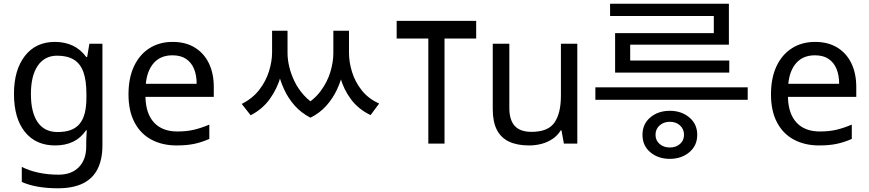

<svg xmlns="http://www.w3.org/2000/svg" viewBox="-20 -771 4669 1031"><path d="M275 -546Q328 -546 370.5 -526Q413 -506 443 -465H448L460 -536H530V9Q530 85 504 136.5Q478 188 425 214Q372 240 290 240Q232 240 183.5 231.5Q135 223 97 206V125Q135 145 186 156Q237 167 295 167Q364 167 403.5 126.5Q443 86 443 16V-5Q443 -17 444 -39.5Q445 -62 446 -71H442Q414 -30 372.5 -10Q331 10 276 10Q172 10 113.5 -63Q55 -136 55 -267Q55 -395 113.5 -470.5Q172 -546 275 -546ZM287 -472Q220 -472 183 -418.5Q146 -365 146 -266Q146 -167 182.5 -114.5Q219 -62 289 -62Q330 -62 359 -72.5Q388 -83 407 -105.5Q426 -128 435 -163Q444 -198 444 -246V-267Q444 -340 427.5 -385Q411 -430 376 -451Q341 -472 287 -472Z M907 -546Q976 -546 1025.5 -516Q1075 -486 1101.5 -431.5Q1128 -377 1128 -304V-251H761Q763 -160 807.5 -112.5Q852 -65 932 -65Q983 -65 1022.5 -74.5Q1062 -84 1104 -102V-25Q1063 -7 1023 1.5Q983 10 928 10Q852 10 793.5 -21Q735 -52 702.5 -113.5Q670 -175 670 -264Q670 -352 699.5 -415Q729 -478 782.5 -512Q836 -546 907 -546ZM906 -474Q843 -474 806.5 -433.5Q770 -393 763 -321H1036Q1036 -367 1022 -401Q1008 -435 979.5 -454.5Q951 -474 906 -474Z M1441 -606H1506V-489Q1506 -427 1487.5 -361.5Q1469 -296 1429.5 -240.5Q1390 -185 1326 -152L1278 -213Q1336 -242 1372 -288.5Q1408 -335 1424.5 -388.5Q1441 -442 1441 -489ZM1462 -606H1524V-486Q1524 -451 1533.5 -411.5Q1543 -372 1562 -333Q1581 -294 1611.5 -260Q1642 -226 1684 -203L1647 -139Q1597 -165 1562 -204.5Q1527 -244 1505 -292.5Q1483 -341 1472.5 -390.5Q1462 -440 1462 -486ZM1770 -606H1833V-486Q1833 -439 1822.5 -388.5Q1812 -338 1789.5 -290Q1767 -242 1731.5 -202.5Q1696 -163 1647 -139L1609 -203Q1665 -233 1701 -281Q1737 -329 1753.5 -383Q1770 -437 1770 -486ZM1789 -606H1854V-489Q1854 -437 1870.5 -384Q1887 -331 1922.5 -286Q1958 -241 2016 -215L1970 -153Q1905 -184 1865 -237.5Q1825 -291 1807 -356.5Q1789 -422 1789 -489Z M2537 -659V-564H2367V0H2280V-564H2110V-659Z M3080 -536V0H3008L2995 -71H2991Q2974 -43 2947 -25Q2920 -7 2888 1.5Q2856 10 2821 10Q2757 10 2713.5 -10.5Q2670 -31 2648 -74Q2626 -117 2626 -185V-536H2715V-191Q2715 -127 2744 -95Q2773 -63 2834 -63Q2923 -63 2957.5 -113Q2992 -163 2992 -257V-536Z M3577 82Q3514 82 3472 46.5Q3430 11 3430 -47Q3430 -105 3472 -140.5Q3514 -176 3577 -176Q3639 -176 3681.5 -140.5Q3724 -105 3724 -47Q3724 11 3681.5 46.5Q3639 82 3577 82ZM3577 21Q3610 21 3631.5 2Q3653 -17 3653 -47Q3653 -78 3631.5 -97.5Q3610 -117 3577 -117Q3544 -117 3522 -97.5Q3500 -78 3500 -47Q3500 -17 3522 2Q3544 21 3577 21ZM3995 -235H3177V-302H3995ZM3896 -381H3283V-593H3813V-707H3894V-531H3364V-446H3896ZM3894 -685H3256V-751H3894Z M4357 -546Q4426 -546 4475.5 -516Q4525 -486 4551.5 -431.5Q4578 -377 4578 -304V-251H4211Q4213 -160 4257.5 -112.5Q4302 -65 4382 -65Q4433 -65 4472.5 -74.5Q4512 -84 4554 -102V-25Q4513 -7 4473 1.5Q4433 10 4378 10Q4302 10 4243.5 -21Q4185 -52 4152.5 -113.5Q4120 -175 4120 -264Q4120 -352 4149.5 -415Q4179 -478 4232.5 -512Q4286 -546 4357 -546ZM4356 -474Q4293 -474 4256.5 -433.5Q4220 -393 4213 -321H4486Q4486 -367 4472 -401Q4458 -435 4429.5 -454.5Q4401 -474 4356 -474Z"/></svg>

Font: lkorean05
Style: Book
Weight: 400
Designer: Jelle Bosma - Monotype Design Team
Foundry: Monotype Imaging Inc.
Version: Version 2.003